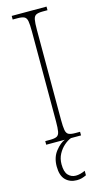

<svg xmlns="http://www.w3.org/2000/svg" viewBox="-141 -758 558 1028"><g transform="rotate(-15 137.5 -244.0)"><path d="M40 0V-20H67Q92 -20 104 -26Q116 -32 119.5 -51Q123 -70 123 -108V-606Q123 -645 119.5 -663.5Q116 -682 104 -688Q92 -694 67 -694H40V-714H233V-694H207Q182 -694 170 -688Q158 -682 154.5 -663.5Q151 -645 151 -606V-108Q151 -70 154.5 -51Q158 -32 170 -26Q182 -20 207 -20H233V0ZM150 226Q112 226 88 202Q64 178 64 127Q64 77 90.5 43.5Q117 10 143 0H177Q158 7 138.5 24Q119 41 105.5 66Q92 91 92 123Q92 165 109 183Q126 201 151 201Q175 201 203 188V213Q190 219 178 222.5Q166 226 150 226Z"/></g></svg>

Font: Noto Serif Tamil Condensed Thin
Style: Regular
Weight: 100
Width: 3
Designer: Indian Type Foundry, Tom Grace, and the Monotype Design Team
Foundry: Monotype Imaging Inc.
Version: Version 2.004; ttfautohint (v1.8.4.7-5d5b)